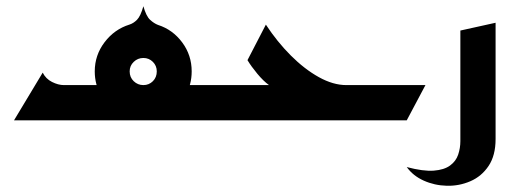

<svg xmlns="http://www.w3.org/2000/svg" viewBox="-20 -386 1635 616"><path d="M25 0 117 -153Q127 -133 147 -123Q167 -113 185 -113H373L433 0ZM175 0V-113H375L440 0ZM440 0 505 -113H705V0ZM440 0Q397 0 361.5 -21Q326 -42 305 -78Q284 -114 284 -157Q284 -209 315.5 -250.5Q347 -292 395 -307Q408 -311 419.5 -322.5Q431 -334 440 -366Q449 -334 461.5 -322.5Q474 -311 487 -306Q534 -291 564.5 -250Q595 -209 595 -157Q595 -114 574 -78Q553 -42 518 -21Q483 0 440 0ZM440 -113Q458 -113 470.5 -125.5Q483 -138 483 -157Q483 -175 470.5 -187.5Q458 -200 440 -200Q422 -200 409 -187.5Q396 -175 396 -157Q396 -138 409 -125.5Q422 -113 440 -113Z M665 0V-113H843Q825 -126 805.5 -149.5Q786 -173 774 -193L833 -307Q869 -252 913 -208Q957 -164 1003 -138.5Q1049 -113 1091 -113H1345L1285 0Z M1285 150Q1338 164 1371.5 161.5Q1405 159 1424 145Q1443 131 1450 110Q1457 89 1457 67V-288L1570 -313V60Q1570 113 1547.5 146.5Q1525 180 1489 195.5Q1453 211 1413.5 210Q1374 209 1339.5 193.5Q1305 178 1285 150Z"/></svg>

Font: Reem Kufi Fun Medium
Style: Regular
Weight: 500
Designer: Khaled Hosny
Version: Version 1.005